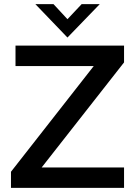

<svg xmlns="http://www.w3.org/2000/svg" viewBox="-20 -911 661 931"><path d="M33.2 0V-78.1L434.6 -590.8H55.2V-689.9H581.5V-608.4L182.1 -99.1H581.5V0ZM307.1 -729 151.4 -891.1H239.3L307.1 -817.9L376 -891.1H463.9Z"/></svg>

Font: Acari Sans SemiBold
Style: Regular
Weight: 600
Designer: Alfredo Marco Pradil and Stefan Peev
Foundry: Hanken Design Co.
Version: Version 1.045;January 11, 2019;FontCreator 11.5.0.2425 64-bi